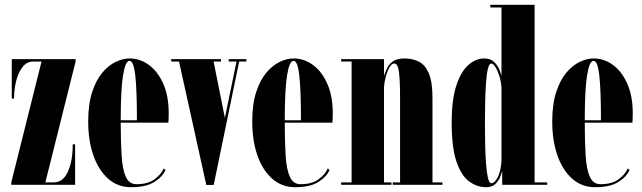

<svg xmlns="http://www.w3.org/2000/svg" viewBox="-20 -770 2676 800"><path d="M27 0V-10L153 -513.5H118Q91 -513.5 73.2 -490Q55.5 -466.5 47 -431Q38.5 -395.5 38.5 -359.5H29V-523.5H295V-513.5L169 -10H204Q242.5 -10 262.8 -54.5Q283 -99 283 -168.5H293V0Z M526 10Q470.5 10 430.5 -25.5Q390.5 -61 369 -122.8Q347.5 -184.5 347.5 -263.5Q347.5 -336 364 -386.5Q380.5 -437 406.8 -467.8Q433 -498.5 462.8 -512.5Q492.5 -526.5 519.5 -526.5Q564 -526.5 601.2 -498.8Q638.5 -471 660.8 -420Q683 -369 683 -298Q683 -278.5 681.5 -259H483Q483 -178 486.8 -120.5Q490.5 -63 504.5 -32.8Q518.5 -2.5 548.5 -2.5Q596 -2.5 624 -23Q652 -43.5 662 -68L669.5 -62Q657.5 -33.5 623 -11.8Q588.5 10 526 10ZM519.5 -516.5Q502.5 -516.5 492.8 -456.8Q483 -397 483 -269H550.5Q550.5 -394 543.8 -455.2Q537 -516.5 519.5 -516.5Z M839.5 0.5 726 -513.5H693.5V-523.5H901V-513.5H870L917 -279L965.5 -513.5H933V-523.5H1006.5V-513.5H976.5L870.5 0.5Z M1209.5 10Q1154 10 1114 -25.5Q1074 -61 1052.5 -122.8Q1031 -184.5 1031 -263.5Q1031 -336 1047.5 -386.5Q1064 -437 1090.2 -467.8Q1116.5 -498.5 1146.2 -512.5Q1176 -526.5 1203 -526.5Q1247.5 -526.5 1284.8 -498.8Q1322 -471 1344.2 -420Q1366.5 -369 1366.5 -298Q1366.5 -278.5 1365 -259H1166.5Q1166.5 -178 1170.2 -120.5Q1174 -63 1188 -32.8Q1202 -2.5 1232 -2.5Q1279.5 -2.5 1307.5 -23Q1335.5 -43.5 1345.5 -68L1353 -62Q1341 -33.5 1306.5 -11.8Q1272 10 1209.5 10ZM1203 -516.5Q1186 -516.5 1176.2 -456.8Q1166.5 -397 1166.5 -269H1234Q1234 -394 1227.2 -455.2Q1220.5 -516.5 1203 -516.5Z M1401.5 0V-10H1445V-513.5H1401.5V-523.5H1580V-453.5Q1585 -469.5 1593.2 -486.5Q1601.5 -503.5 1618.2 -515Q1635 -526.5 1665 -526.5Q1698.5 -526.5 1724.8 -513.5Q1751 -500.5 1766.5 -465Q1782 -429.5 1782 -362V-10H1823.5V0H1616.5V-10H1647V-357.5Q1647 -432 1642.5 -468.8Q1638 -505.5 1622.5 -505.5Q1612.5 -505.5 1603.2 -490Q1594 -474.5 1587.8 -451.8Q1581.5 -429 1580 -408V-10H1611V0Z M2006 10Q1967.5 10 1934.8 -14Q1902 -38 1882 -96.5Q1862 -155 1862 -259Q1862 -354.5 1881.2 -413.2Q1900.5 -472 1931.5 -499.2Q1962.5 -526.5 1997.5 -526.5Q2024.5 -526.5 2039.8 -511Q2055 -495.5 2061.5 -478.2Q2068 -461 2069.5 -455V-739H2023V-750H2207.5V-10H2260V0H2072.5V-59Q2070.5 -49 2064 -32.5Q2057.5 -16 2043.8 -3Q2030 10 2006 10ZM2027 -6.5Q2041.5 -6.5 2054.8 -33.5Q2068 -60.5 2069.5 -102V-404.5Q2068 -429.5 2060.8 -452.8Q2053.5 -476 2044.2 -490.5Q2035 -505 2027 -505Q2018 -505 2012.8 -483Q2007.5 -461 2005 -424.8Q2002.5 -388.5 2001.5 -344.8Q2000.5 -301 2000.5 -257.5Q2000.5 -212.5 2001.5 -168Q2002.5 -123.5 2005.2 -87Q2008 -50.5 2013.2 -28.5Q2018.5 -6.5 2027 -6.5Z M2459.5 10Q2404 10 2364 -25.5Q2324 -61 2302.5 -122.8Q2281 -184.5 2281 -263.5Q2281 -336 2297.5 -386.5Q2314 -437 2340.2 -467.8Q2366.5 -498.5 2396.2 -512.5Q2426 -526.5 2453 -526.5Q2497.5 -526.5 2534.8 -498.8Q2572 -471 2594.2 -420Q2616.5 -369 2616.5 -298Q2616.5 -278.5 2615 -259H2416.5Q2416.5 -178 2420.2 -120.5Q2424 -63 2438 -32.8Q2452 -2.5 2482 -2.5Q2529.5 -2.5 2557.5 -23Q2585.5 -43.5 2595.5 -68L2603 -62Q2591 -33.5 2556.5 -11.8Q2522 10 2459.5 10ZM2453 -516.5Q2436 -516.5 2426.2 -456.8Q2416.5 -397 2416.5 -269H2484Q2484 -394 2477.2 -455.2Q2470.5 -516.5 2453 -516.5Z"/></svg>

Font: Imbue 100pt ExtraBold
Style: Regular
Weight: 800
Designer: Tyler Finck
Foundry: Etcetera Type Company
Version: Version 1.102; ttfautohint (v1.8.3)